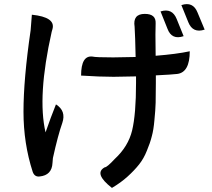

<svg xmlns="http://www.w3.org/2000/svg" viewBox="-20 -837 1040 940"><path d="M689 -769Q744 -769 742 -723Q740 -691 742 -564Q844 -572 909 -586Q909 -483 848 -475Q824 -472 743 -468Q743 -468 743 -430Q743 -371 742 -334Q741 -298 736 -249Q732 -201 723 -169Q715 -137 699 -99Q684 -61 661 -32Q638 -3 605 27Q572 57 528 83Q437 12 493 -18Q503 -17 542 -59Q608 -120 627 -199Q646 -279 646 -431V-463Q572 -461 536 -461Q469 -461 377 -467Q377 -567 433 -560Q449 -556 534 -556L644 -558Q642 -661 639 -706Q629 -769 689 -769ZM136 -765Q253 -753 237 -695L233 -681Q162 -365 203 -189Q229 -264 254 -326Q305 -294 285 -235Q264 -176 239 -63L237 -39Q234 21 174 27Q149 30 140 4Q95 -135 95 -290Q95 -450 130 -689L136 -765ZM766 -781Q823 -799 845 -744L879 -660Q821 -640 800 -696L766 -781ZM868 -812Q925 -831 947 -776L982 -692Q924 -673 902 -728L868 -812Z"/></svg>

Font: Swei Half Moon CJK SC
Style: Medium
Weight: 500
Version: Version 2.071